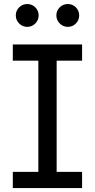

<svg xmlns="http://www.w3.org/2000/svg" viewBox="-20 -953 481 973"><path d="M44.9 0V-82H174.3V-645.5H44.9V-727.5H396V-645.5H267.1V-82H396V0ZM323.7 -816.9Q299.8 -816.9 282.7 -834Q265.6 -851.1 265.6 -875Q265.6 -898.9 282.7 -915.8Q299.8 -932.6 323.7 -932.6Q347.7 -932.6 364.5 -915.8Q381.3 -898.9 381.3 -875Q381.3 -851.1 364.5 -834Q347.7 -816.9 323.7 -816.9ZM118.2 -816.9Q94.2 -816.9 77.1 -834Q60.1 -851.1 60.1 -875Q60.1 -898.9 77.1 -915.8Q94.2 -932.6 118.2 -932.6Q142.1 -932.6 158.9 -915.8Q175.8 -898.9 175.8 -875Q175.8 -851.1 158.9 -834Q142.1 -816.9 118.2 -816.9Z"/></svg>

Font: Inter Variable LoSnoCo
Style: Regular
Weight: 400
Designer: Rasmus Andersson
Foundry: rsms
Version: Version 4.000;git-a52131595; featfreeze: case,dlig,ss01,ss02